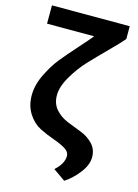

<svg xmlns="http://www.w3.org/2000/svg" viewBox="-145 -839 830 1157"><g transform="rotate(15 270.0 -261.0)"><path d="M30.3 -647.5V-761.7H515.6V-681.6Q493.2 -654.3 431.6 -592.8Q370.1 -531.2 323.7 -481.9Q277.3 -432.6 238.3 -366.7Q199.2 -300.8 199.2 -247.1Q199.2 -193.4 230.5 -158.7Q261.7 -124 305.7 -106.4Q349.6 -88.9 394 -71.8Q438.5 -54.7 469.7 -22Q501 10.7 501 60.1Q501 109.4 460 161.1Q418.9 212.9 375 240.2L299.8 187.5Q352.5 139.6 352.5 92.8Q352.5 65.4 321.8 47.4Q291 29.3 247.1 14.2Q203.1 -1 158.7 -23.4Q114.3 -45.9 83.5 -94.2Q52.7 -142.6 52.7 -207Q52.7 -271.5 85.4 -338.4Q118.2 -405.3 153.8 -449.7Q189.5 -494.1 248.5 -560.1Q307.6 -626 324.2 -647.5Z"/></g></svg>

Font: GenEi M Gothic v2 Bold
Style: Regular
Weight: 700
Version: Version 2.0